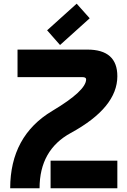

<svg xmlns="http://www.w3.org/2000/svg" viewBox="-20 -1001 678 1021"><path d="M34.2 0Q34.7 -277.8 257.8 -411.1Q438 -518.6 438 -579.1Q438 -590.8 418 -590.8H73.2V-737.3H444.8Q604 -737.3 604 -595.7Q604 -428.7 356.4 -293.9Q190.4 -203.6 190.4 0ZM604 0H249V-146.5H604ZM387.7 -981.4 457 -903.8 299.3 -761.7 230.5 -839.8Z"/></svg>

Font: Newest Shape
Style: Bold
Weight: 700
Designer: Wojciech Kalinowski "wmk69" (wmk69@o2.pl)
Foundry: Wojciech Kalinowski "wmk69" (wmk69@o2.pl)
Version: Version 1.0.0; 2022-02-24